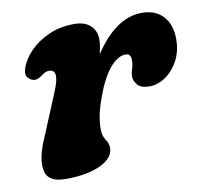

<svg xmlns="http://www.w3.org/2000/svg" viewBox="-62 -547 665 626"><g transform="rotate(-10 270.5 -234.5)"><path d="M63.5 -324Q52.5 -324.5 42.5 -334.8Q32.5 -345 39.5 -366.5Q49 -395.5 74.8 -421.8Q100.5 -448 138 -464.5Q175.5 -481 221.5 -481Q256.5 -481 275.2 -463.5Q294 -446 294 -417Q294 -406.5 292 -394.5Q290 -382.5 287 -369Q320.5 -421.5 360.8 -450Q401 -478.5 445 -478.5Q490 -478.5 515.5 -450.8Q541 -423 541 -375Q541 -335 524.5 -304Q508 -273 482.2 -255.5Q456.5 -238 429 -238Q400 -238 389 -252Q378 -266 378 -278Q378 -291 382.5 -304.2Q387 -317.5 387 -333Q387 -354 369.5 -354Q343 -354 316.8 -322.2Q290.5 -290.5 270 -233.5Q256.5 -197 252 -173Q247.5 -149 247.5 -127Q247.5 -106 257.2 -92Q267 -78 267 -63Q267 -29.5 222.8 -8.8Q178.5 12 107 12Q48.5 12 40.8 -28Q33 -68 61.5 -132L121 -275.5Q150 -345 114.5 -345Q103 -345 91.5 -336Q85.5 -331 78 -327.2Q70.5 -323.5 63.5 -324Z"/></g></svg>

Font: Fraunces 9pt SuperSoft
Style: Bold Italic
Weight: 700
Italic angle: -16°
Version: Version 1.000;[b76b70a41]